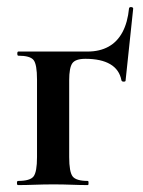

<svg xmlns="http://www.w3.org/2000/svg" viewBox="-20 -535 414 555"><path d="M32 0Q29 0 29 -6Q29 -12 32 -12Q67 -12 77 -25Q87 -38 87 -81V-305Q87 -349 77 -361.5Q67 -374 33 -374Q30 -374 30 -380Q30 -386 33 -386H233Q268 -386 293.5 -400Q319 -414 334 -442Q349 -470 353 -511Q354 -515 359.5 -514.5Q365 -514 365 -510L343 -302Q343 -299 337.5 -299Q332 -299 331 -303Q325 -334 298.5 -349.5Q272 -365 227 -365Q198 -365 189 -352Q180 -339 180 -303V-81Q180 -38 190 -25Q200 -12 234 -12Q236 -12 236 -6Q236 0 234 0Q213 0 187.5 -1Q162 -2 135 -2Q107 -2 80.5 -1Q54 0 32 0Z"/></svg>

Font: Cormorant Infant Light
Style: Regular
Weight: 300
Designer: Christian Thalmann (Catharsis Fonts)
Foundry: Catharsis Fonts
Version: Version 4.001